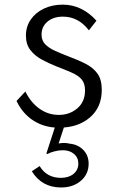

<svg xmlns="http://www.w3.org/2000/svg" viewBox="-20 -548 536 848"><path d="M240.5 16Q324 16 376.8 -29Q429.5 -74 429.5 -151Q429.5 -196 411 -222.2Q392.5 -248.5 359 -265.8Q325.5 -283 281 -299.5Q250 -311.5 223.2 -323.5Q196.5 -335.5 180 -352.2Q163.5 -369 163.5 -395Q163.5 -430.5 189.8 -452.5Q216 -474.5 258 -474.5Q326.5 -474.5 372.5 -414L406 -456.5Q376 -490.5 338.2 -509Q300.5 -527.5 257.5 -527.5Q210.5 -527.5 173.5 -509.8Q136.5 -492 115.5 -461.2Q94.5 -430.5 94.5 -391Q94.5 -352 114.2 -326.8Q134 -301.5 164.5 -285Q195 -268.5 227.5 -255.5Q269 -239.5 297.5 -227Q326 -214.5 340.8 -197Q355.5 -179.5 355.5 -148.5Q355.5 -98.5 321.5 -69.5Q287.5 -40.5 240 -40.5Q193 -40.5 154.5 -67.8Q116 -95 92 -144L53 -102Q80 -45.5 128.5 -14.8Q177 16 240.5 16ZM249.5 280Q303 280 337.2 250.5Q371.5 221 371.5 175Q371.5 138.5 348 114.2Q324.5 90 287.5 86.5Q278 84 266.5 83.5Q255 83 239 85.5L267 0H227L185 129.5L189 132.5Q201.5 125.5 220.5 120.5Q239.5 115.5 256.5 115.5Q287.5 115.5 306.8 131.8Q326 148 326 174.5Q326 202.5 304.8 220Q283.5 237.5 249 237.5Q186.5 237.5 155 185.5L120.5 208.5Q165 280 249.5 280Z"/></svg>

Font: Spartan
Style: Regular
Weight: 400
Designer: Matt Bailey, Mirko Velimirovic
Foundry: Matt Bailey
Version: Version 1.003; ttfautohint (v1.8.3)